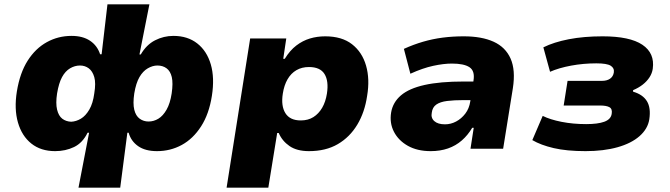

<svg xmlns="http://www.w3.org/2000/svg" viewBox="-20 -688 3099 888"><path d="M343 180 392 -74H385Q362 -27 322.5 -8Q283 11 235 11Q169 11 125 -24Q81 -59 63 -121.5Q45 -184 58 -265Q72 -351 108 -407.5Q144 -464 196.5 -493Q249 -522 311 -522Q363 -522 396.5 -499.5Q430 -477 443 -437H450L477 -668H671L625 -436H631Q657 -481 697 -501.5Q737 -522 782 -522Q848 -522 892.5 -487Q937 -452 955 -390Q973 -328 960 -245Q947 -161 910 -103.5Q873 -46 820.5 -17.5Q768 11 706 11Q652 11 619 -12Q586 -35 575 -74H569L536 180ZM309 -125Q332 -126 354 -139Q376 -152 393 -181Q410 -210 416 -256Q424 -304 416 -331.5Q408 -359 390.5 -372Q373 -385 350 -385Q326 -385 304 -372Q282 -359 267 -331.5Q252 -304 244 -256Q237 -210 244 -181Q251 -152 268 -139Q285 -126 309 -125ZM667 -126Q691 -126 712.5 -139Q734 -152 750.5 -181Q767 -210 774 -256Q781 -304 774.5 -331.5Q768 -359 750.5 -372Q733 -385 708 -385Q686 -385 663.5 -372Q641 -359 625 -331.5Q609 -304 601 -256Q594 -209 601 -180.5Q608 -152 626 -139Q644 -126 667 -126Z M1028 180 1137 -510H1304L1290 -416H1297Q1321 -455 1350.5 -477.5Q1380 -500 1413.5 -510Q1447 -520 1484 -520Q1561 -520 1608 -483.5Q1655 -447 1673 -384.5Q1691 -322 1678 -245Q1667 -169 1632.5 -111.5Q1598 -54 1542.5 -21.5Q1487 11 1409 11Q1353 11 1319 -12.5Q1285 -36 1269 -73H1262L1221 180ZM1371 -131Q1405 -131 1429.5 -146.5Q1454 -162 1470 -189.5Q1486 -217 1492 -255Q1501 -313 1481 -345.5Q1461 -378 1409 -378Q1376 -378 1351 -363.5Q1326 -349 1310 -321.5Q1294 -294 1288 -255Q1279 -198 1300 -164.5Q1321 -131 1371 -131Z M1972 11Q1910 11 1866.5 -13.5Q1823 -38 1802 -78.5Q1781 -119 1789 -168Q1797 -215 1834.5 -247Q1872 -279 1943.5 -295Q2015 -311 2125 -311H2193L2180 -225H2125Q2080 -225 2048 -221Q2016 -217 1998 -204.5Q1980 -192 1977 -167Q1972 -143 1988.5 -128Q2005 -113 2038 -113Q2065 -113 2089.5 -126Q2114 -139 2132 -162.5Q2150 -186 2155 -219L2170 -316Q2177 -360 2151.5 -377Q2126 -394 2070 -394Q2032 -394 1983.5 -383.5Q1935 -373 1878 -347L1848 -462Q1892 -482 1936.5 -495Q1981 -508 2027.5 -514Q2074 -520 2125 -520Q2208 -520 2263 -495Q2318 -470 2341.5 -417Q2365 -364 2352 -280L2307 0H2156L2171 -97H2164Q2144 -63 2116 -38.5Q2088 -14 2052 -1.5Q2016 11 1972 11Z M2688 11Q2601 11 2541 -3Q2481 -17 2442 -40L2490 -152Q2524 -135 2577 -124.5Q2630 -114 2691 -114Q2745 -114 2775 -125Q2805 -136 2809 -161Q2813 -184 2799 -192Q2785 -200 2755 -200H2587L2605 -314H2764Q2787 -314 2801.5 -324Q2816 -334 2819 -353Q2822 -373 2804.5 -384Q2787 -395 2738 -395Q2678 -395 2621.5 -384.5Q2565 -374 2524 -356L2493 -469Q2541 -493 2610.5 -506.5Q2680 -520 2767 -520Q2893 -520 2951 -481Q3009 -442 2999 -370Q2996 -349 2984 -330.5Q2972 -312 2953 -297Q2934 -282 2908 -271V-264Q2953 -251 2972 -220Q2991 -189 2983 -136Q2976 -92 2938 -58.5Q2900 -25 2836 -7Q2772 11 2688 11Z"/></svg>

Font: Nunito Sans 6pt Black
Style: Italic
Weight: 900
Italic angle: -9°
Version: Version 3.101;gftools[0.9.27]